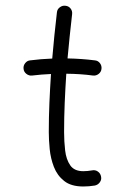

<svg xmlns="http://www.w3.org/2000/svg" viewBox="-20 -641 438 680"><path d="M339.4 -397Q338.4 -386.2 329.3 -379.2Q320.3 -372.1 309.1 -373.5Q266.1 -379.4 214.8 -379.9Q211.4 -328.6 209.2 -277.1Q207 -225.6 207 -173.3Q207 -140.1 210.7 -108.2Q214.4 -76.2 228.8 -55.4Q243.2 -34.7 274.9 -34.7Q289.6 -34.7 306.2 -37.6Q317.4 -40 326.7 -33.4Q335.9 -26.9 337.9 -15.6Q340.3 -4.9 333.7 4.4Q327.1 13.7 315.9 16.1Q295.4 19.5 274.9 19.5Q231.9 19.5 207.3 0Q182.6 -19.5 170.9 -49.8Q159.2 -80.1 156 -113Q152.8 -146 152.8 -173.3Q152.8 -225.6 155 -276.9Q157.2 -328.1 160.6 -378.9Q126 -377.4 93.8 -373.5Q83 -372.1 73.7 -379.2Q64.5 -386.2 63.5 -397Q62 -408.2 69.1 -417.2Q76.2 -426.3 86.9 -427.2Q124 -432.1 165 -433.6Q168.5 -474.6 172.6 -515.4Q176.8 -556.2 181.6 -597.2Q182.6 -608.4 191.9 -615.2Q201.2 -622.1 211.9 -620.6Q223.1 -619.6 230 -610.8Q236.8 -602.1 235.4 -590.8Q231 -551.3 226.8 -512.2Q222.7 -473.1 219.2 -434.1Q244.1 -433.6 268.3 -431.9Q292.5 -430.2 315.9 -427.2Q327.1 -426.3 334 -417.2Q340.8 -408.2 339.4 -397Z"/></svg>

Font: Mikhak-DS1-FD Light
Style: Regular
Weight: 300
Designer: Amin Abedi
Version: Version 3.2